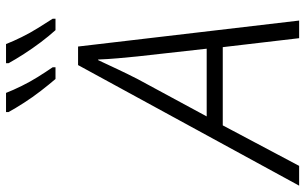

<svg xmlns="http://www.w3.org/2000/svg" viewBox="-254 -784 988 621"><g transform="rotate(-90 239.5 -474.0)"><path d="M-51 0 339 -715H399L483 0H426L397 -247H144L13 0ZM173 -299H392L367 -523Q364 -552 361 -586.5Q358 -621 357 -650H355Q341 -620 325.5 -587Q310 -554 293 -521ZM452 -788Q433 -809 413 -835.5Q393 -862 375 -890Q357 -918 345 -940V-948H407Q416 -925 429.5 -897.5Q443 -870 459 -844.5Q475 -819 489 -797V-788ZM294 -788Q276 -809 255.5 -835.5Q235 -862 217 -890Q199 -918 187 -940V-948H249Q258 -925 271.5 -897.5Q285 -870 301 -844.5Q317 -819 332 -797V-788Z"/></g></svg>

Font: Noto Sans Display Light
Style: Italic
Weight: 300
Italic angle: -12°
Designer: Monotype Design Team
Foundry: Monotype Imaging Inc.
Version: Version 2.003